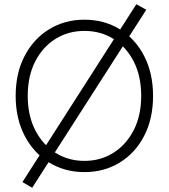

<svg xmlns="http://www.w3.org/2000/svg" viewBox="-20 -803 797 907"><path d="M379 10Q286 10 212.5 -35Q139 -80 96.5 -161.5Q54 -243 54 -350Q54 -458 96.5 -539Q139 -620 212.5 -665Q286 -710 379 -710Q472 -710 545.5 -665Q619 -620 661 -538.5Q703 -457 703 -350Q703 -242 661 -161Q619 -80 545.5 -35Q472 10 379 10ZM379 -43Q455 -43 515.5 -81Q576 -119 611.5 -188Q647 -257 647 -350Q647 -444 611.5 -513Q576 -582 515.5 -619.5Q455 -657 379 -657Q303 -657 242.5 -619.5Q182 -582 146.5 -513Q111 -444 111 -350Q111 -257 146.5 -188Q182 -119 242.5 -81Q303 -43 379 -43ZM132 84 86 57 624 -783 671 -757Z"/></svg>

Font: Fustat Light
Style: Regular
Weight: 300
Designer: Mohamed Gaber, Khaled Hosny, Laura Garcia Mut
Foundry: Kief Type Foundry, Alif Type Foundry, Hard Type Foundry
Version: Version 1.007